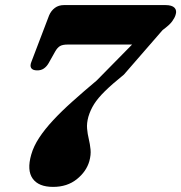

<svg xmlns="http://www.w3.org/2000/svg" viewBox="-20 -720 714 756"><path d="M511.8 -556.5 528.4 -544.6H246.7Q226.3 -544.6 216.1 -538.5Q205.9 -532.3 197.5 -517.6L171.1 -470.7Q163.6 -457.7 152.4 -450.1Q141.2 -442.5 125.8 -442.9Q108.8 -443 102.9 -451.9Q96.9 -460.8 104.2 -478.1L173.3 -659.3Q181.1 -677.7 196 -688.9Q210.9 -700 232 -700H631.2Q657.3 -700 667.3 -689.3Q677.3 -678.6 671.2 -660.9Q668 -649.9 657.7 -635.7Q647.4 -621.4 620.6 -602L467.9 -426.3Q421.7 -389 393.7 -361.5Q365.7 -334 350.7 -310.3Q335.8 -286.7 327.9 -260Q321 -234.7 322.9 -213.5Q324.8 -192.4 329.6 -172.5Q334.4 -152.7 336.5 -131.5Q338.7 -110.4 331.7 -85.2Q320 -44.5 282.3 -14.3Q244.6 15.9 189.1 15.9Q132 15.9 108.7 -16.7Q85.3 -49.3 103 -111.2Q112.3 -144.2 134.4 -177.8Q156.5 -211.4 189.7 -247Q222.9 -282.7 266.2 -321.3Q309.4 -360 360.9 -403.2Z"/></svg>

Font: Fraunces Wonky
Style: Italic
Weight: 900
Italic angle: -16°
Version: Version 1.000;[b76b70a41]